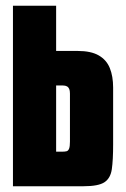

<svg xmlns="http://www.w3.org/2000/svg" viewBox="-20 -647 436 667"><path d="M25 0V-627H175V-470H250Q296 -470 323 -454.5Q350 -439 361.5 -410.5Q373 -382 373 -343V-145Q373 -91 368.5 -59.5Q364 -28 343 -14Q322 0 270 0ZM175 -120H194Q205 -120 211 -121.5Q217 -123 220 -130.5Q223 -138 223 -155V-322Q223 -332 220.5 -338Q218 -344 212.5 -347Q207 -350 199 -350H175Z"/></svg>

Font: Smooch Sans Thin Black
Style: Regular
Weight: 900
Version: Version 1.010